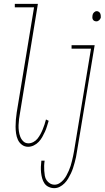

<svg xmlns="http://www.w3.org/2000/svg" viewBox="-20 -755 544 998"><path d="M126 8Q108 8 94 -2.5Q80 -13 73 -28.5Q66 -44 63.5 -61.5Q61 -79 61 -97Q61 -115 62.5 -133.5Q64 -152 67 -171L157 -717H57V-735H177L84 -168Q81 -152 79 -136Q77 -120 76.5 -104.5Q76 -89 78 -73.5Q80 -58 85.5 -44Q91 -30 101.5 -20Q112 -10 128 -10Q141 -10 154 -17Q167 -24 175.5 -35Q184 -46 190.5 -58Q197 -70 202 -82.5Q207 -95 211.5 -108Q216 -121 219 -134L233 -127Q228 -112 224 -98Q220 -84 213.5 -70Q207 -56 199.5 -42.5Q192 -29 181 -17.5Q170 -6 155.5 1Q141 8 126 8ZM481 -644Q475 -644 470 -646.5Q465 -649 462.5 -654Q460 -659 460 -665Q460 -671 461 -676Q462 -684 468.5 -690.5Q475 -697 483 -697Q488 -697 493 -694Q498 -691 500.5 -686Q503 -681 503.5 -675Q504 -669 504 -664Q502 -656 495.5 -650Q489 -644 481 -644ZM262 223Q247 223 233 216.5Q219 210 211 198Q203 186 199 171.5Q195 157 193.5 142Q192 127 192.5 111.5Q193 96 195 80H212Q210 93 209.5 106.5Q209 120 210 133Q211 146 213 158.5Q215 171 222 181.5Q229 192 240 198.5Q251 205 264 205Q277 205 289 197.5Q301 190 310 179.5Q319 169 325.5 157Q332 145 337.5 132.5Q343 120 347 107.5Q351 95 354 82Q357 69 360 56Q363 43 365 30L453 -502H352V-520H472L380 33Q378 48 375 62Q372 76 368 90.5Q364 105 359.5 119Q355 133 348.5 146.5Q342 160 334 173.5Q326 187 315 198Q304 209 290.5 216Q277 223 262 223Z"/></svg>

Font: Iosevka Term Curly Thin
Style: Italic
Weight: 100
Italic angle: -9°
Designer: Belleve Invis
Foundry: Belleve Invis
Version: Version 32.3.0